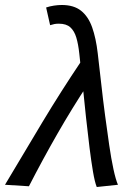

<svg xmlns="http://www.w3.org/2000/svg" viewBox="-62 -741 520 770"><path d="M326 9Q318 -11 311 -52Q304 -93 297 -149Q290 -205 283 -269.5Q276 -334 269.5 -400Q263 -466 256 -526Q252 -564 244 -590.5Q236 -617 220 -631.5Q204 -646 174 -646Q163 -646 156 -644.5Q149 -643 139 -640L123 -711Q138 -716 154.5 -718.5Q171 -721 186 -721Q234 -721 263 -698Q292 -675 307.5 -631.5Q323 -588 330 -527Q337 -469 344 -405Q351 -341 359.5 -277.5Q368 -214 376 -159Q384 -104 393 -62.5Q402 -21 411 0ZM-42 0Q34 -128 108 -251Q182 -374 264 -496L291 -404Q227 -307 168.5 -205Q110 -103 54 6Z"/></svg>

Font: Source Sans 3 Medium
Style: Italic
Weight: 500
Italic angle: -11°
Designer: Paul D. Hunt
Foundry: Adobe
Version: Version 3.052;hotconv 1.1.0;makeotfexe 2.6.0